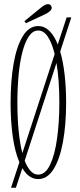

<svg xmlns="http://www.w3.org/2000/svg" viewBox="-20 -834 378 906"><path d="M32 52 71.5 -68.5Q50.5 -117 40.2 -189.8Q30 -262.5 30 -349Q30 -452 44.2 -533.8Q58.5 -615.5 87.5 -663.2Q116.5 -711 160 -711Q190 -711 213.2 -688Q236.5 -665 252.5 -624L294.5 -752H316.5L264 -590.5Q278 -543 285 -481.5Q292 -420 292 -349Q292 -246.5 277.2 -165.2Q262.5 -84 233.2 -36.5Q204 11 160 11Q116 11 85.5 -40.5L55 52ZM62 -349Q62 -280.5 67.8 -219.2Q73.5 -158 85.5 -111.5L238 -579Q225.5 -630 206.2 -660Q187 -690 160 -690Q135 -690 116.5 -663Q98 -636 85.8 -588.8Q73.5 -541.5 67.8 -479.8Q62 -418 62 -349ZM160 -10Q194 -10 216.2 -56.2Q238.5 -102.5 249.2 -179.8Q260 -257 260 -349Q260 -400.5 256.8 -448.2Q253.5 -496 246.5 -537L96.5 -75.5Q108.5 -45 124.2 -27.5Q140 -10 160 -10ZM102.5 -724.5 95 -734 176.5 -800.5Q183.5 -806 191.5 -810.2Q199.5 -814.5 206.5 -814.5Q217 -814.5 222 -805Q224 -801.5 224 -797.5Q224 -788 213.8 -779.8Q203.5 -771.5 192 -766.5Z"/></svg>

Font: Imbue 50pt Thin
Style: Regular
Weight: 100
Designer: Tyler Finck
Foundry: Etcetera Type Company
Version: Version 1.102; ttfautohint (v1.8.3)